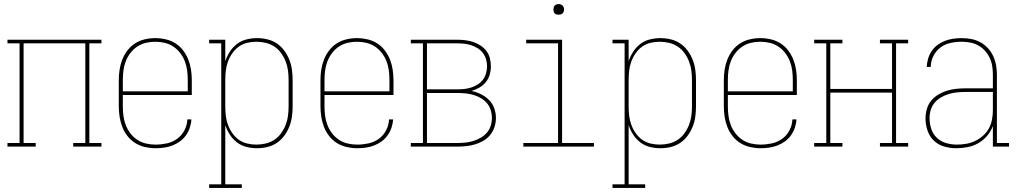

<svg xmlns="http://www.w3.org/2000/svg" viewBox="-20 -727 5040 952"><path d="M17 0V-18H77V-512H17V-530H483V-512H423V-18H483V0H343V-18H403V-512H97V-18H157V0Z M751 8Q725 8 699 2Q673 -4 651 -17.5Q629 -31 612.5 -52Q596 -73 586.5 -97.5Q577 -122 573 -148Q569 -174 569 -200V-330Q569 -356 573 -382Q577 -408 586.5 -432Q596 -456 612 -477Q628 -498 650 -512Q672 -526 698 -532Q724 -538 750 -538Q776 -538 802 -532Q828 -526 850 -512Q872 -498 888 -477Q904 -456 913.5 -432Q923 -408 927 -382Q931 -356 931 -330V-256H589V-200Q589 -176 592 -152.5Q595 -129 603.5 -107Q612 -85 626.5 -66Q641 -47 660.5 -34Q680 -21 703.5 -15.5Q727 -10 751 -10Q779 -10 807 -16Q835 -22 858 -38.5Q881 -55 894.5 -81Q908 -107 909 -135H929Q928 -114 921 -93.5Q914 -73 901.5 -55.5Q889 -38 871.5 -25.5Q854 -13 834.5 -5.5Q815 2 793.5 5Q772 8 751 8ZM911 -274V-330Q911 -354 908 -377.5Q905 -401 896.5 -423Q888 -445 873.5 -464Q859 -483 839.5 -496Q820 -509 797 -514.5Q774 -520 750 -520Q726 -520 703 -514.5Q680 -509 660.5 -496Q641 -483 626.5 -464Q612 -445 603.5 -423Q595 -401 592 -377.5Q589 -354 589 -330V-274Z M1017 205V187H1077V-512H1017V-530H1097V-423Q1105 -448 1119.5 -470.5Q1134 -493 1155 -509Q1176 -525 1202 -531.5Q1228 -538 1254 -538Q1280 -538 1305.5 -532Q1331 -526 1352.5 -511.5Q1374 -497 1389.5 -476Q1405 -455 1414.5 -431Q1424 -407 1427.5 -381.5Q1431 -356 1431 -330V-200Q1431 -174 1427.5 -148.5Q1424 -123 1414.5 -99Q1405 -75 1389.5 -54Q1374 -33 1352.5 -18.5Q1331 -4 1305.5 2Q1280 8 1254 8Q1228 8 1202 1.5Q1176 -5 1155 -21Q1134 -37 1119.5 -59.5Q1105 -82 1097 -107V187H1179V205ZM1251 -10Q1274 -10 1297.5 -15.5Q1321 -21 1340.5 -34Q1360 -47 1374 -66.5Q1388 -86 1396.5 -108Q1405 -130 1408 -153Q1411 -176 1411 -200V-330Q1411 -354 1408 -377Q1405 -400 1396.5 -422Q1388 -444 1374 -463.5Q1360 -483 1340.5 -496Q1321 -509 1297.5 -514.5Q1274 -520 1251 -520Q1228 -520 1205 -514.5Q1182 -509 1163.5 -495.5Q1145 -482 1131.5 -462.5Q1118 -443 1110 -421Q1102 -399 1099.5 -376Q1097 -353 1097 -330V-200Q1097 -177 1099.5 -154Q1102 -131 1110 -109Q1118 -87 1131.5 -67.5Q1145 -48 1163.5 -34.5Q1182 -21 1205 -15.5Q1228 -10 1251 -10Z M1751 8Q1725 8 1699 2Q1673 -4 1651 -17.5Q1629 -31 1612.5 -52Q1596 -73 1586.5 -97.5Q1577 -122 1573 -148Q1569 -174 1569 -200V-330Q1569 -356 1573 -382Q1577 -408 1586.5 -432Q1596 -456 1612 -477Q1628 -498 1650 -512Q1672 -526 1698 -532Q1724 -538 1750 -538Q1776 -538 1802 -532Q1828 -526 1850 -512Q1872 -498 1888 -477Q1904 -456 1913.5 -432Q1923 -408 1927 -382Q1931 -356 1931 -330V-256H1589V-200Q1589 -176 1592 -152.5Q1595 -129 1603.5 -107Q1612 -85 1626.5 -66Q1641 -47 1660.5 -34Q1680 -21 1703.5 -15.5Q1727 -10 1751 -10Q1779 -10 1807 -16Q1835 -22 1858 -38.5Q1881 -55 1894.5 -81Q1908 -107 1909 -135H1929Q1928 -114 1921 -93.5Q1914 -73 1901.5 -55.5Q1889 -38 1871.5 -25.5Q1854 -13 1834.5 -5.5Q1815 2 1793.5 5Q1772 8 1751 8ZM1911 -274V-330Q1911 -354 1908 -377.5Q1905 -401 1896.5 -423Q1888 -445 1873.5 -464Q1859 -483 1839.5 -496Q1820 -509 1797 -514.5Q1774 -520 1750 -520Q1726 -520 1703 -514.5Q1680 -509 1660.5 -496Q1641 -483 1626.5 -464Q1612 -445 1603.5 -423Q1595 -401 1592 -377.5Q1589 -354 1589 -330V-274Z M2017 0V-18H2077V-512H2017V-530H2248Q2268 -530 2288 -527.5Q2308 -525 2327 -518.5Q2346 -512 2363 -501Q2380 -490 2392 -474Q2404 -458 2409 -438Q2414 -418 2414 -398Q2414 -377 2408 -356.5Q2402 -336 2388.5 -319.5Q2375 -303 2356.5 -292.5Q2338 -282 2318 -276Q2342 -271 2364.5 -260Q2387 -249 2404.5 -231.5Q2422 -214 2430.5 -190.5Q2439 -167 2439 -142Q2439 -120 2432 -98Q2425 -76 2411 -58.5Q2397 -41 2377.5 -29.5Q2358 -18 2336.5 -11.5Q2315 -5 2292.5 -2.5Q2270 0 2248 0ZM2097 -284H2248Q2266 -284 2283.5 -286Q2301 -288 2317.5 -293.5Q2334 -299 2349 -308.5Q2364 -318 2374.5 -332Q2385 -346 2390 -363.5Q2395 -381 2395 -398Q2395 -416 2390 -433Q2385 -450 2374.5 -464Q2364 -478 2349 -487.5Q2334 -497 2317.5 -502.5Q2301 -508 2283.5 -510Q2266 -512 2248 -512H2097ZM2097 -18H2248Q2268 -18 2288 -20Q2308 -22 2327 -28Q2346 -34 2363.5 -44Q2381 -54 2394 -69Q2407 -84 2413 -103Q2419 -122 2419 -142Q2419 -162 2413 -181.5Q2407 -201 2394 -216Q2381 -231 2363.5 -241Q2346 -251 2327 -256.5Q2308 -262 2288 -264Q2268 -266 2248 -266H2097Z M2575 0V-18H2747V-512H2589V-530H2767V-18H2925V0ZM2750 -654Q2745 -654 2739.5 -655.5Q2734 -657 2730.5 -660.5Q2727 -664 2725.5 -669.5Q2724 -675 2724 -680Q2724 -685 2725.5 -690.5Q2727 -696 2730.5 -699.5Q2734 -703 2739.5 -705Q2745 -707 2750 -707Q2755 -707 2760.5 -705Q2766 -703 2769.5 -699.5Q2773 -696 2775 -690.5Q2777 -685 2777 -680Q2777 -675 2775 -669.5Q2773 -664 2769.5 -660.5Q2766 -657 2760.5 -655.5Q2755 -654 2750 -654Z M3017 205V187H3077V-512H3017V-530H3097V-423Q3105 -448 3119.5 -470.5Q3134 -493 3155 -509Q3176 -525 3202 -531.5Q3228 -538 3254 -538Q3280 -538 3305.5 -532Q3331 -526 3352.5 -511.5Q3374 -497 3389.5 -476Q3405 -455 3414.5 -431Q3424 -407 3427.5 -381.5Q3431 -356 3431 -330V-200Q3431 -174 3427.5 -148.5Q3424 -123 3414.5 -99Q3405 -75 3389.5 -54Q3374 -33 3352.5 -18.5Q3331 -4 3305.5 2Q3280 8 3254 8Q3228 8 3202 1.5Q3176 -5 3155 -21Q3134 -37 3119.5 -59.5Q3105 -82 3097 -107V187H3179V205ZM3251 -10Q3274 -10 3297.5 -15.5Q3321 -21 3340.5 -34Q3360 -47 3374 -66.5Q3388 -86 3396.5 -108Q3405 -130 3408 -153Q3411 -176 3411 -200V-330Q3411 -354 3408 -377Q3405 -400 3396.5 -422Q3388 -444 3374 -463.5Q3360 -483 3340.5 -496Q3321 -509 3297.5 -514.5Q3274 -520 3251 -520Q3228 -520 3205 -514.5Q3182 -509 3163.5 -495.5Q3145 -482 3131.5 -462.5Q3118 -443 3110 -421Q3102 -399 3099.5 -376Q3097 -353 3097 -330V-200Q3097 -177 3099.5 -154Q3102 -131 3110 -109Q3118 -87 3131.5 -67.5Q3145 -48 3163.5 -34.5Q3182 -21 3205 -15.5Q3228 -10 3251 -10Z M3751 8Q3725 8 3699 2Q3673 -4 3651 -17.5Q3629 -31 3612.5 -52Q3596 -73 3586.5 -97.5Q3577 -122 3573 -148Q3569 -174 3569 -200V-330Q3569 -356 3573 -382Q3577 -408 3586.5 -432Q3596 -456 3612 -477Q3628 -498 3650 -512Q3672 -526 3698 -532Q3724 -538 3750 -538Q3776 -538 3802 -532Q3828 -526 3850 -512Q3872 -498 3888 -477Q3904 -456 3913.5 -432Q3923 -408 3927 -382Q3931 -356 3931 -330V-256H3589V-200Q3589 -176 3592 -152.5Q3595 -129 3603.5 -107Q3612 -85 3626.5 -66Q3641 -47 3660.5 -34Q3680 -21 3703.5 -15.5Q3727 -10 3751 -10Q3779 -10 3807 -16Q3835 -22 3858 -38.5Q3881 -55 3894.5 -81Q3908 -107 3909 -135H3929Q3928 -114 3921 -93.5Q3914 -73 3901.5 -55.5Q3889 -38 3871.5 -25.5Q3854 -13 3834.5 -5.5Q3815 2 3793.5 5Q3772 8 3751 8ZM3911 -274V-330Q3911 -354 3908 -377.5Q3905 -401 3896.5 -423Q3888 -445 3873.5 -464Q3859 -483 3839.5 -496Q3820 -509 3797 -514.5Q3774 -520 3750 -520Q3726 -520 3703 -514.5Q3680 -509 3660.5 -496Q3641 -483 3626.5 -464Q3612 -445 3603.5 -423Q3595 -401 3592 -377.5Q3589 -354 3589 -330V-274Z M4017 0V-18H4077V-512H4017V-530H4157V-512H4097V-286H4403V-512H4343V-530H4483V-512H4423V-18H4483V0H4343V-18H4403V-268H4097V-18H4157V0Z M4721 8Q4691 8 4661.5 -0.5Q4632 -9 4610.5 -29.5Q4589 -50 4579 -79.5Q4569 -109 4569 -139Q4569 -163 4575.5 -186Q4582 -209 4596.5 -227Q4611 -245 4631.5 -257.5Q4652 -270 4674.5 -277Q4697 -284 4720.5 -286.5Q4744 -289 4767 -289H4903V-355Q4903 -376 4900 -397.5Q4897 -419 4888 -438.5Q4879 -458 4864.5 -474.5Q4850 -491 4831 -501.5Q4812 -512 4791 -516Q4770 -520 4748 -520Q4720 -520 4692.5 -514Q4665 -508 4643 -491.5Q4621 -475 4608 -449Q4595 -423 4595 -395H4575Q4576 -416 4582 -436.5Q4588 -457 4600 -474.5Q4612 -492 4629 -504.5Q4646 -517 4665.5 -524.5Q4685 -532 4706 -535Q4727 -538 4748 -538Q4772 -538 4796 -533.5Q4820 -529 4841 -517.5Q4862 -506 4878.5 -488Q4895 -470 4905 -448Q4915 -426 4919 -402.5Q4923 -379 4923 -355V-18H4983V0H4903V-102Q4893 -75 4874 -53Q4855 -31 4830.5 -17Q4806 -3 4777.5 2.5Q4749 8 4721 8ZM4724 -10Q4748 -10 4771 -14Q4794 -18 4815 -28Q4836 -38 4854 -54Q4872 -70 4883 -90Q4894 -110 4898.5 -133.5Q4903 -157 4903 -180V-271H4767Q4746 -271 4725.5 -269Q4705 -267 4685 -261Q4665 -255 4646.5 -244.5Q4628 -234 4614.5 -218Q4601 -202 4595 -182Q4589 -162 4589 -141Q4589 -114 4597.5 -88Q4606 -62 4625.5 -43.5Q4645 -25 4671.5 -17.5Q4698 -10 4724 -10Z"/></svg>

Font: Iosevka Slab Thin
Style: Regular
Weight: 100
Monospace: yes
Designer: Belleve Invis
Foundry: Belleve Invis
Version: Version 11.1.0; ttfautohint (v1.8.3)